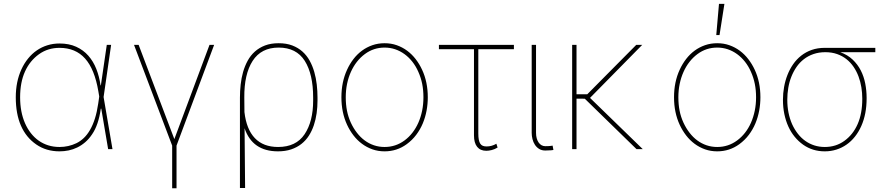

<svg xmlns="http://www.w3.org/2000/svg" viewBox="-20 -780 4651 1004"><path d="M92 -417.3Q106.5 -448.9 127 -474.1Q147.4 -499.3 172.8 -516.7Q198.2 -534.1 228 -543.3Q257.8 -552.6 291.2 -552.6Q340.9 -552.6 378.4 -535.5Q415.8 -518.5 441.9 -488.8Q468 -459.2 483.7 -419.4Q499.3 -379.6 505.7 -333.8H507.5L538.4 -545.5H561.1L521.7 -272.7L568.2 0H545.5L509.6 -211.6H507.1Q495 -126.1 461.6 -77.8Q445.3 -53.3 425.6 -36.4Q405.9 -19.5 384.1 -8.9Q362.2 1.8 338.8 6.6Q315.3 11.4 291.2 11.4Q221.6 11.4 169.7 -24.5Q116.5 -61.1 89.5 -122.9Q62.5 -184.7 62.5 -271.3Q62.5 -353 92 -417.3ZM85.2 -271.3Q85.2 -194.2 110.8 -135.7Q123.6 -106.5 141.7 -83.5Q159.8 -60.4 182.5 -44.4Q205.3 -28.4 232.6 -19.9Q259.9 -11.4 291.2 -11.4Q338.1 -11.4 379.6 -31.2Q400.2 -41.2 418.1 -58.2Q436.1 -75.3 450.8 -100.7Q465.6 -126.1 476.4 -160.3Q487.2 -194.6 493.6 -238.6L498.9 -275.2L494.3 -302.6Q474.8 -418 424.9 -473.9Q375 -529.8 291.2 -529.8Q230.8 -529.8 184.3 -496.8Q136.4 -462.7 110.8 -406.2Q85.2 -349.8 85.2 -271.3Z M680.8 -545.5H704.9L891.7 -52.6L1075.6 -545.5H1099.8L903.1 -18.5V204.5H880.3V-18.5Z M1437.1 -554Q1477.6 -554 1508.3 -542.3Q1539.1 -530.5 1561.6 -510.3Q1584.2 -490.1 1599.3 -462.7Q1614.3 -435.4 1623.4 -403.8Q1632.5 -372.2 1636.4 -337.9Q1640.3 -303.6 1640.3 -269.9V-254.3Q1640.3 -220.5 1635.7 -187.5Q1631 -154.5 1621.1 -125Q1611.2 -95.5 1595.2 -70.5Q1579.2 -45.5 1556.1 -27.3Q1533 -9.2 1502.7 1.1Q1472.3 11.4 1433.6 11.4Q1299.7 11.4 1258.9 -109.4L1261.7 203.1H1234.7V-269.9Q1234.7 -303.6 1238.5 -337.9Q1242.2 -372.2 1251.2 -403.8Q1260.3 -435.4 1275.2 -462.7Q1290.1 -490.1 1312.7 -510.3Q1335.2 -530.5 1365.9 -542.3Q1396.7 -554 1437.1 -554ZM1257.5 -269.9 1258.2 -193.9Q1268.5 -104 1312.7 -57.7Q1356.9 -11.4 1434.3 -11.4Q1528.1 -11.4 1572.8 -78.1Q1617.5 -144.9 1617.5 -254.3V-269.9Q1617.5 -392.4 1573.5 -462Q1529.5 -531.2 1437.1 -531.2Q1345.9 -531.2 1301.1 -461.6Q1256.4 -392 1257.5 -269.9Z M1795.1 -415.8Q1808.9 -446 1828.5 -471.4Q1848 -496.8 1872.9 -515.1Q1897.7 -533.4 1927.4 -543.7Q1957 -554 1991.1 -554Q2025.2 -554 2054.9 -543.5Q2084.5 -533 2109.4 -514.6Q2134.2 -496.1 2153.8 -470.7Q2173.3 -445.3 2187.1 -415.5Q2217 -351.6 2217 -271.3Q2217 -236.2 2210.6 -201.5Q2204.2 -166.9 2190.9 -134.9Q2177.6 -103 2156.6 -75.1Q2135.7 -47.2 2106.5 -25.9Q2055.4 11.4 1991.1 11.4Q1957 11.4 1927.4 0.9Q1897.7 -9.6 1872.9 -28.1Q1848 -46.5 1828.5 -71.9Q1808.9 -97.3 1795.1 -127.1Q1765.3 -191.1 1765.3 -271.3Q1765.3 -351.6 1795.1 -415.8ZM1814.6 -138.5Q1828.1 -109.4 1846.4 -85.8Q1864.7 -62.1 1887.1 -45.6Q1909.4 -29.1 1935.7 -20.2Q1962 -11.4 1991.1 -11.4Q2049 -11.4 2095.2 -45.5Q2118.3 -62.5 2136.5 -85.9Q2154.8 -109.4 2167.6 -138.3Q2180.4 -167.3 2187.3 -200.8Q2194.2 -234.4 2194.2 -271.3Q2194.2 -308.9 2187.7 -341.4Q2181.1 -373.9 2167.6 -404.1Q2154.8 -433.6 2136.4 -457Q2117.9 -480.5 2095.2 -497Q2072.4 -513.5 2046.2 -522.4Q2019.9 -531.2 1991.1 -531.2Q1933.6 -531.2 1887.8 -497.2Q1864.7 -480.1 1846.2 -456.5Q1827.8 -432.9 1814.8 -403.9Q1801.8 -375 1794.9 -341.6Q1788 -308.2 1788 -271.3Q1788 -233.7 1794.4 -201.2Q1800.8 -168.7 1814.6 -138.5Z M2275.2 -545.5H2667.3V-522.7H2481.2V-82.4Q2481.2 -62.9 2483.7 -49.7Q2486.2 -36.6 2491.5 -28.6Q2496.8 -20.6 2505 -17.4Q2513.1 -14.2 2524.5 -14.2Q2551.8 -14.2 2575.6 -28.4L2582 -8.5Q2566.8 0.7 2551.3 4.6Q2535.9 8.5 2523.1 8.5Q2491.8 8.5 2475.1 -12.1Q2458.5 -32.7 2458.5 -72.4V-522.7H2275.2Z M2760.3 -85.2V-545.5H2783V-85.2Q2783 -69.6 2786.6 -56.8Q2790.1 -44 2796.5 -34.8Q2802.9 -25.6 2811.8 -20.6Q2820.7 -15.6 2831.3 -15.6Q2848.7 -15.6 2858.7 -16.9Q2868.6 -18.1 2869.7 -18.5L2873.9 4.3Q2872.5 4.6 2861.5 5.9Q2850.5 7.1 2831.3 7.1Q2812.9 7.1 2799.4 -1.2Q2785.9 -9.6 2777.2 -22.9Q2768.5 -36.2 2764.4 -52.7Q2760.3 -69.2 2760.3 -85.2Z M2994.7 -545.5V-286.9H3050.8L3307.2 -545.5H3338.4L3065.3 -268.1L3341.3 0H3308.6L3038 -263.8L2994.7 -264.2V0H2971.9V-545.5Z M3534.4 -415.8Q3548.3 -446 3567.8 -471.4Q3587.4 -496.8 3612.2 -515.1Q3637.1 -533.4 3666.7 -543.7Q3696.4 -554 3730.5 -554Q3764.6 -554 3794.2 -543.5Q3823.9 -533 3848.7 -514.6Q3873.6 -496.1 3893.1 -470.7Q3912.6 -445.3 3926.5 -415.5Q3956.3 -351.6 3956.3 -271.3Q3956.3 -236.2 3949.9 -201.5Q3943.5 -166.9 3930.2 -134.9Q3916.9 -103 3896 -75.1Q3875 -47.2 3845.9 -25.9Q3794.7 11.4 3730.5 11.4Q3696.4 11.4 3666.7 0.9Q3637.1 -9.6 3612.2 -28.1Q3587.4 -46.5 3567.8 -71.9Q3548.3 -97.3 3534.4 -127.1Q3504.6 -191.1 3504.6 -271.3Q3504.6 -351.6 3534.4 -415.8ZM3554 -138.5Q3567.5 -109.4 3585.8 -85.8Q3604 -62.1 3626.4 -45.6Q3648.8 -29.1 3675.1 -20.2Q3701.3 -11.4 3730.5 -11.4Q3788.4 -11.4 3834.5 -45.5Q3857.6 -62.5 3875.9 -85.9Q3894.2 -109.4 3907 -138.3Q3919.7 -167.3 3926.7 -200.8Q3933.6 -234.4 3933.6 -271.3Q3933.6 -308.9 3927 -341.4Q3920.5 -373.9 3907 -404.1Q3894.2 -433.6 3875.7 -457Q3857.2 -480.5 3834.5 -497Q3811.8 -513.5 3785.5 -522.4Q3759.2 -531.2 3730.5 -531.2Q3672.9 -531.2 3627.1 -497.2Q3604 -480.1 3585.6 -456.5Q3567.1 -432.9 3554.2 -403.9Q3541.2 -375 3534.3 -341.6Q3527.3 -308.2 3527.3 -271.3Q3527.3 -233.7 3533.7 -201.2Q3540.1 -168.7 3554 -138.5ZM3739.7 -759.9H3768.1L3742.5 -596.6H3725.5Z M4074.2 -259.2Q4074.2 -292.3 4080.1 -325.1Q4085.9 -358 4097.7 -388Q4109.4 -418 4127.3 -443.9Q4145.2 -469.8 4169.6 -489Q4193.9 -508.2 4224.6 -519Q4255.3 -529.8 4293 -529.8H4557.2V-507.1H4373.9Q4412.3 -493.3 4438.6 -468.4Q4464.8 -443.5 4481.2 -411.6Q4497.5 -379.6 4504.6 -342.7Q4511.7 -305.8 4511.7 -267.8V-265.6Q4511.7 -183.9 4484 -121.4Q4470.2 -90.2 4450.6 -65.5Q4431.1 -40.8 4406.6 -23.8Q4382.1 -6.7 4353.5 2.3Q4324.9 11.4 4293 11.4Q4229 11.4 4179.7 -23.4Q4155.2 -40.8 4135.5 -64.8Q4115.8 -88.8 4102.3 -118.6Q4088.8 -148.4 4081.5 -183.4Q4074.2 -218.4 4074.2 -257.8ZM4096.9 -259.2V-257.8Q4096.9 -187.9 4122.2 -130.3Q4134.9 -102.6 4152.3 -80.4Q4169.7 -58.2 4191.4 -43Q4213.1 -27.7 4238.6 -19.5Q4264.2 -11.4 4293 -11.4Q4351.2 -11.4 4395.2 -43.3Q4440.7 -76 4464.8 -131.2Q4489 -186.4 4489 -262.8V-264.9Q4489 -294.4 4484.2 -323.9Q4479.4 -353.3 4469.3 -380.3Q4459.2 -407.3 4443.5 -430.4Q4427.9 -453.5 4406.4 -470.5Q4384.9 -487.6 4357.4 -497.3Q4329.9 -507.1 4295.8 -507.1Q4261.7 -507.1 4233.7 -497.3Q4205.6 -487.6 4183.4 -470.3Q4161.2 -453.1 4145.1 -429.7Q4128.9 -406.2 4118.1 -378.7Q4107.2 -351.2 4102.1 -320.7Q4096.9 -290.1 4096.9 -259.2Z"/></svg>

Font: Inter P Thin
Style: Regular
Weight: 100
Designer: Rasmus Andersson
Foundry: rsms
Version: Version 3.018;git-588b23468